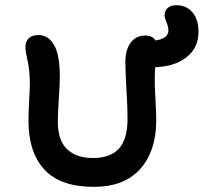

<svg xmlns="http://www.w3.org/2000/svg" viewBox="-20 -768 786 741"><path d="M341.8 -46.9Q212.9 -46.9 151.4 -113.5Q89.8 -180.2 89.8 -303.2Q89.8 -330.6 92.5 -379.2Q95.2 -427.7 95.2 -443.8Q95.2 -494.6 86.7 -532.2Q78.1 -569.8 78.1 -585Q78.1 -607.9 91.1 -620.4Q104 -632.8 127.9 -632.8Q166.5 -632.8 188.7 -594.2Q210.9 -555.7 210.9 -471.2Q210.9 -446.8 207 -386.7Q203.1 -326.7 203.1 -299.8Q203.1 -226.1 239 -192.1Q274.9 -158.2 337.9 -158.2Q407.2 -158.2 439.7 -195.1Q472.2 -231.9 472.2 -310.1Q472.2 -354.5 468 -421.6Q463.9 -488.8 463.9 -529.8Q463.9 -576.7 484.6 -603.8Q505.4 -630.9 540 -630.9Q568.8 -630.9 580.1 -611.8Q629.9 -619.1 629.9 -650.9Q629.9 -664.1 622.6 -681.6Q615.2 -699.2 615.2 -709Q615.2 -726.6 627.2 -737.3Q639.2 -748 660.2 -748Q698.7 -748 722.4 -720.9Q746.1 -693.8 746.1 -645Q746.1 -584 700.4 -547.6Q654.8 -511.2 579.1 -508.8Q577.1 -480.5 577.1 -457Q577.1 -432.6 580.1 -382.1Q583 -331.5 583 -303.2Q583 -186 521.7 -116.5Q460.4 -46.9 341.8 -46.9Z"/></svg>

Font: Shantell Sans Irregular Bouncy
Style: Regular
Weight: 500
Designer: Stephen Nixon, Anya Danilova, Shantell Martin
Foundry: Arrow Type
Version: Version 1.006;[9816181b4]